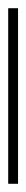

<svg xmlns="http://www.w3.org/2000/svg" viewBox="182 -192 64 468"><g transform="rotate(90 214.0 42.0)"><path d="M0 54V30H428V54Z"/></g></svg>

Font: MonteCarlo
Style: Regular
Weight: 400
Designer: Robert E. Leuschke
Foundry: Robert E. Leuschke
Version: Version 1.010; ttfautohint (v1.8.3)